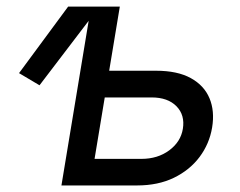

<svg xmlns="http://www.w3.org/2000/svg" viewBox="-20 -566 734 586"><path d="M100.6 -305.7 38.1 -342.8 188 -545.9H283.7ZM299.8 -350.1H456.5Q521.5 -350.1 562.3 -327.6Q603 -305.2 619.4 -266.1Q635.7 -227.1 627.4 -176.8Q619.1 -127 589.1 -86.9Q559.1 -46.9 510.7 -23.4Q462.4 0 398.4 0H167.5L257.8 -545.9H345.7L268.6 -81.1H411.6Q461.4 -81.1 496.6 -107.2Q531.7 -133.3 538.1 -172.9Q544.9 -214.8 518.6 -241.7Q492.2 -268.6 442.9 -268.6H285.6Z"/></svg>

Font: Inter Variable
Style: Italic
Weight: 400
Italic angle: -9.39999°
Designer: Rasmus Andersson
Foundry: rsms
Version: Version 4.001;git-9221beed3